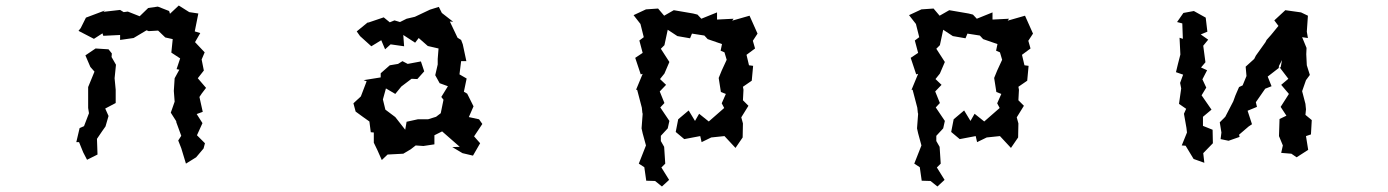

<svg xmlns="http://www.w3.org/2000/svg" viewBox="-20 -555 5040 697"><path d="M580 -419 607 -413 602 -364 634 -343 621 -304 631 -302 614 -271 611 -225 614 -186 600 -146 621 -113 619 -114 638 -62 627 -45 638 -17 655 39 692 16 719 -16 724 -35 695 -64 715 -108 694 -141 716 -149 704 -203 712 -215 728 -236 698 -271 720 -299 712 -339 723 -365 688 -402 707 -435 687 -441 700 -506 667 -511 629 -535 597 -505 594 -515 553 -531 518 -526 487 -496 444 -513 429 -511 416 -519 355 -512 361 -517 292 -491 273 -453 265 -443 321 -414 352 -434 355 -425 416 -428V-410L465 -417L512 -445L520 -442L554 -444ZM257 -39H267L282 -2L296 25L334 6L332 -51L351 -79L363 -96L374 -134L362 -161L400 -181V-229L396 -271L401 -320L385 -348L386 -361L374 -376L327 -379L290 -354L308 -312L323 -295L300 -239V-163L303 -144L285 -97L269 -90Z M1585 -78 1649 -22 1622 -21 1659 1 1697 10 1723 -35 1701 -60 1731 -105 1719 -122 1682 -130 1699 -169 1676 -215 1664 -222 1674 -270 1648 -285 1654 -333H1673L1660 -394L1654 -410L1641 -418L1613 -477L1625 -476L1584 -508L1573 -530L1541 -520L1486 -494L1456 -487L1432 -475L1412 -481L1395 -474L1373 -492L1314 -472L1319 -477L1275 -441L1287 -424L1328 -387L1364 -409L1378 -376L1398 -394L1447 -387L1444 -428L1487 -400L1500 -417L1533 -388L1572 -379L1569 -341V-321L1560 -282L1576 -253L1606 -242L1582 -203L1590 -193L1580 -144L1563 -131L1534 -122H1497L1456 -113L1451 -84L1415 -130L1379 -157L1370 -194L1381 -234L1415 -214L1437 -241L1474 -269L1495 -268L1520 -296L1508 -332L1460 -323L1441 -333L1425 -323L1395 -318L1362 -289V-274L1300 -264L1311 -260L1290 -205L1263 -180L1271 -150L1297 -131L1321 -114L1326 -75L1337 -74V-37L1350 -10L1366 26L1387 6L1444 3L1471 -13L1489 -27L1517 -25L1557 -31V-64Z M2480 -154 2442 -122 2433 -76 2464 -50 2522 -61 2527 -39 2562 -56 2610 -61 2650 -18 2676 -56 2677 -107 2671 -129 2697 -171 2677 -191 2679 -229 2677 -240 2709 -262 2714 -316 2699 -318 2690 -356 2721 -379 2713 -407 2730 -433 2701 -498 2638 -480 2643 -487 2583 -484V-510L2526 -487L2512 -502L2496 -506L2426 -518L2391 -498L2369 -524L2325 -521L2280 -500L2305 -468L2317 -420L2301 -408L2313 -363L2286 -345L2306 -285L2313 -287L2289 -229H2293L2310 -164L2312 -145L2313 -142L2309 -89L2313 -71L2325 -27L2299 39L2319 52L2326 101L2358 102L2383 122L2409 98L2381 53L2395 39L2391 -22L2379 -43V-62L2404 -89L2410 -116L2377 -165L2392 -181L2375 -223L2398 -247L2376 -268L2392 -288L2410 -330L2379 -378L2392 -391L2404 -447L2439 -424L2485 -416L2492 -433L2537 -426L2549 -413L2601 -395L2596 -371L2610 -365L2618 -338L2600 -299L2589 -272L2597 -221L2615 -214L2600 -180L2609 -163L2553 -114L2518 -142L2503 -116Z M3480 -154 3442 -122 3433 -76 3464 -50 3522 -61 3527 -39 3562 -56 3610 -61 3650 -18 3676 -56 3677 -107 3671 -129 3697 -171 3677 -191 3679 -229 3677 -240 3709 -262 3714 -316 3699 -318 3690 -356 3721 -379 3713 -407 3730 -433 3701 -498 3638 -480 3643 -487 3583 -484V-510L3526 -487L3512 -502L3496 -506L3426 -518L3391 -498L3369 -524L3325 -521L3280 -500L3305 -468L3317 -420L3301 -408L3313 -363L3286 -345L3306 -285L3313 -287L3289 -229H3293L3310 -164L3312 -145L3313 -142L3309 -89L3313 -71L3325 -27L3299 39L3319 52L3326 101L3358 102L3383 122L3409 98L3381 53L3395 39L3391 -22L3379 -43V-62L3404 -89L3410 -116L3377 -165L3392 -181L3375 -223L3398 -247L3376 -268L3392 -288L3410 -330L3379 -378L3392 -391L3404 -447L3439 -424L3485 -416L3492 -433L3537 -426L3549 -413L3601 -395L3596 -371L3610 -365L3618 -338L3600 -299L3589 -272L3597 -221L3615 -214L3600 -180L3609 -163L3553 -114L3518 -142L3503 -116Z M4276 -508 4253 -475 4272 -470 4274 -414 4262 -418 4265 -357 4256 -322 4249 -293 4275 -284 4264 -254 4268 -234 4260 -178 4286 -160 4278 -142 4287 -91 4289 -74 4270 -27 4284 -26 4313 22 4352 36 4348 1 4383 -35 4382 -84 4347 -98V-131L4378 -157L4342 -209L4359 -237L4345 -267L4362 -300L4340 -310L4356 -329L4348 -389L4366 -411L4339 -430L4363 -440L4357 -491L4314 -515ZM4408 -111 4414 -74 4411 -50 4440 -44 4480 -58 4478 -66 4513 -96 4525 -104 4509 -153 4543 -167 4539 -184 4573 -233 4596 -242 4582 -277 4622 -308 4623 -316 4634 -337 4629 -310 4625 -311 4657 -269 4631 -247 4659 -214 4629 -167 4650 -135 4625 -123 4623 -61 4637 -27 4631 0 4668 3 4687 16 4729 -11 4721 -61 4739 -67 4742 -119 4719 -138 4721 -158 4719 -178 4707 -224 4721 -264 4735 -283 4724 -318 4722 -358 4723 -381 4707 -420 4728 -417 4724 -440 4728 -498 4703 -510 4646 -518 4606 -481 4621 -461 4594 -428 4578 -410 4574 -402 4539 -353 4533 -341 4502 -313 4505 -279 4491 -245 4478 -239 4465 -209 4457 -187 4428 -131Z"/></svg>

Font: チョークS
Style: Regular
Weight: 400
Designer: [Stick] Fontworks Inc.
Foundry: [Stick] Fontworks Inc.
Version: Version 1.200;FEAKit 1.0